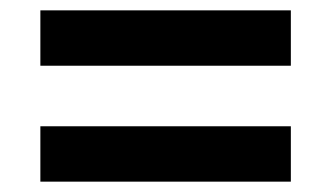

<svg xmlns="http://www.w3.org/2000/svg" viewBox="-20 -536 640 371"><path d="M58 -185V-292H542V-185ZM58 -409V-516H542V-409Z"/></svg>

Font: SUSE Thin
Style: Bold
Weight: 700
Version: Version 1.000